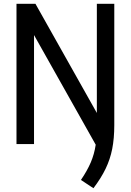

<svg xmlns="http://www.w3.org/2000/svg" viewBox="-20 -760 690 1013"><path d="M583 -740V-100Q583 -29.5 572 25.8Q561 81 537.2 130.2Q513.5 179.5 473 233L407 189.5Q440 141 458.8 97.2Q477.5 53.5 485 3.5L159.5 -575V0H67V-740H167L491 -164V-740Z"/></svg>

Font: Encode Sans Condensed Medium
Style: Regular
Weight: 500
Width: 3
Designer: Multiple Designers
Foundry: Impallari Type
Version: Version 2.000